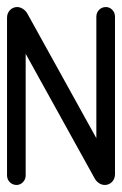

<svg xmlns="http://www.w3.org/2000/svg" viewBox="-20 -273 347 546"><path d="M278 253C294 253 307 240 307 223V-226C307 -241 295 -253 281 -253C266 -253 254 -241 254 -226V120L58 -234C52 -245 40 -253 29 -253C13 -253 0 -240 0 -223V226C0 241 12 253 27 253C41 253 53 241 53 226V-120L249 234C255 245 266 253 278 253Z"/></svg>

Font: Ekmelos
Style: Regular
Weight: 500
Designer: Thomas Richter (thomas-richter@aon.at)
Version: Version 2.58